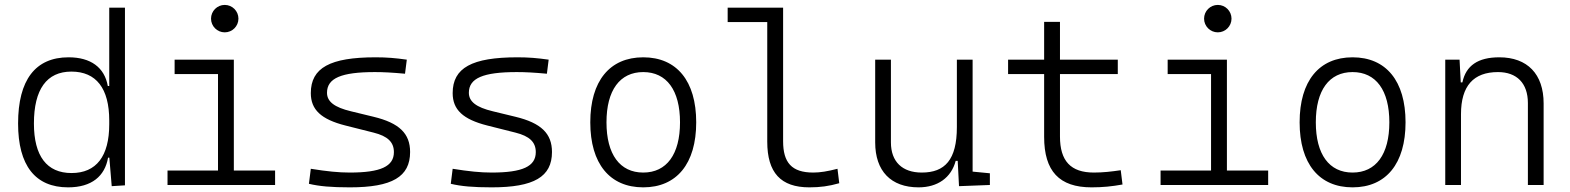

<svg xmlns="http://www.w3.org/2000/svg" viewBox="-20 -764 6485 793"><path d="M261.2 9.8C358.9 9.8 413.1 -36.6 426.3 -112.8H431.6L441.4 4.9L496.1 1.5V-732.4H431.2V-408.7H425.3C411.6 -485.8 354.5 -527.3 263.2 -527.3C126 -527.3 54.7 -433.6 54.7 -253.9C54.7 -80.6 125.5 9.8 261.2 9.8ZM431.2 -251C431.2 -118.7 377.9 -49.3 275.4 -49.3C173.3 -49.3 120.1 -119.6 120.1 -253.9C120.1 -395 172.9 -468.3 274.9 -468.3C377.4 -468.3 431.2 -398.9 431.2 -266.1Z M671.9 0H1116.2V-59.6H945.8V-517.6H701.2V-458H880.4V-59.6H671.9ZM908.2 -630.4C939.5 -630.4 964.8 -655.8 964.8 -687C964.8 -718.3 939.5 -743.7 908.2 -743.7C877 -743.7 851.6 -718.3 851.6 -687C851.6 -655.8 877 -630.4 908.2 -630.4Z M1424.8 9.8C1599.6 9.8 1673.8 -33.7 1673.8 -136.2C1673.8 -212.4 1629.4 -255.9 1522.9 -281.7L1430.2 -304.2C1360.4 -320.8 1330.6 -344.7 1330.6 -380.9C1330.6 -440.9 1389.2 -466.3 1528.3 -466.3C1563 -466.3 1600.1 -464.4 1652.8 -459.5L1660.2 -517.6C1612.3 -524.4 1576.7 -527.3 1531.2 -527.3C1343.3 -527.3 1263.7 -483.9 1263.7 -379.4C1263.7 -311 1306.2 -271 1406.7 -245.6L1522.9 -216.3C1581.5 -201.7 1606.9 -176.8 1606.9 -135.7C1606.9 -76.7 1552.2 -51.3 1424.8 -51.3C1378.4 -51.3 1330.6 -56.2 1263.7 -66.9L1255.9 -4.9C1298.3 5.4 1349.1 9.8 1424.8 9.8Z M2010.7 9.8C2185.5 9.8 2259.8 -33.7 2259.8 -136.2C2259.8 -212.4 2215.3 -255.9 2108.9 -281.7L2016.1 -304.2C1946.3 -320.8 1916.5 -344.7 1916.5 -380.9C1916.5 -440.9 1975.1 -466.3 2114.3 -466.3C2148.9 -466.3 2186 -464.4 2238.8 -459.5L2246.1 -517.6C2198.2 -524.4 2162.6 -527.3 2117.2 -527.3C1929.2 -527.3 1849.6 -483.9 1849.6 -379.4C1849.6 -311 1892.1 -271 1992.7 -245.6L2108.9 -216.3C2167.5 -201.7 2192.9 -176.8 2192.9 -135.7C2192.9 -76.7 2138.2 -51.3 2010.7 -51.3C1964.4 -51.3 1916.5 -56.2 1849.6 -66.9L1841.8 -4.9C1884.3 5.4 1935.1 9.8 2010.7 9.8Z M2636.7 9.8C2774.9 9.8 2855.5 -87.9 2855.5 -258.8C2855.5 -429.7 2774.9 -527.3 2636.7 -527.3C2498.5 -527.3 2418 -429.7 2418 -258.8C2418 -87.9 2498.5 9.8 2636.7 9.8ZM2636.7 -51.3C2540 -51.3 2484.9 -126.5 2484.9 -258.8C2484.9 -391.1 2540 -466.3 2636.7 -466.3C2733.4 -466.3 2788.6 -391.1 2788.6 -258.8C2788.6 -126.5 2733.4 -51.3 2636.7 -51.3Z M3322.8 9.8C3367.2 9.8 3403.8 4.9 3446.3 -7.3L3439 -66.9C3397.5 -56.2 3367.2 -51.3 3338.9 -51.3C3249.5 -51.3 3214.4 -92.8 3214.4 -180.7V-732.4H2985.4V-672.9H3148.9V-179.2C3148.9 -50.8 3204.6 9.8 3322.8 9.8Z M3773.9 9.8C3852.5 9.8 3908.7 -29.8 3927.2 -99.6H3935.5L3940.9 4.9L4068.4 0V-48.3L3997.1 -55.2V-517.6H3932.1V-239.3C3932.1 -103.5 3882.3 -51.3 3787.1 -51.3C3707 -51.3 3659.7 -95.7 3659.7 -175.8V-517.6H3594.7V-175.8C3594.7 -57.6 3659.7 9.8 3773.9 9.8Z M4488.3 9.8C4534.2 9.8 4572.8 5.9 4616.2 -2L4608.9 -61C4569.8 -55.2 4535.6 -51.3 4498 -51.3C4402.3 -51.3 4357.9 -99.1 4357.9 -200.2V-458H4596.7V-517.6H4357.9V-673.8H4292.5V-517.6H4143.6V-458H4292.5V-198.7C4292.5 -57.1 4355 9.8 4488.3 9.8Z M4773.4 0H5217.8V-59.6H5047.4V-517.6H4802.7V-458H4981.9V-59.6H4773.4ZM5009.8 -630.4C5041 -630.4 5066.4 -655.8 5066.4 -687C5066.4 -718.3 5041 -743.7 5009.8 -743.7C4978.5 -743.7 4953.1 -718.3 4953.1 -687C4953.1 -655.8 4978.5 -630.4 5009.8 -630.4Z M5566.4 9.8C5704.6 9.8 5785.2 -87.9 5785.2 -258.8C5785.2 -429.7 5704.6 -527.3 5566.4 -527.3C5428.2 -527.3 5347.7 -429.7 5347.7 -258.8C5347.7 -87.9 5428.2 9.8 5566.4 9.8ZM5566.4 -51.3C5469.7 -51.3 5414.6 -126.5 5414.6 -258.8C5414.6 -391.1 5469.7 -466.3 5566.4 -466.3C5663.1 -466.3 5718.3 -391.1 5718.3 -258.8C5718.3 -126.5 5663.1 -51.3 5566.4 -51.3Z M6290.5 0H6355.5V-336.9C6355.5 -458 6288.6 -527.3 6172.4 -527.3C6084.5 -527.3 6034.7 -493.2 6020 -423.8H6013.2L6008.3 -517.6H5949.2V0H6014.2V-292.5C6014.2 -409.2 6065.9 -466.3 6167 -466.3C6244.6 -466.3 6290.5 -420.4 6290.5 -338.4Z"/></svg>

Font: Cascadia Mono Light
Style: Regular
Weight: 300
Monospace: yes
Designer: Aaron Bell
Foundry: Saja Typeworks
Version: Version 2404.023